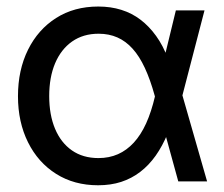

<svg xmlns="http://www.w3.org/2000/svg" viewBox="-20 -547 674 579"><path d="M275.9 11.7Q203.6 11.7 149.2 -22.7Q94.7 -57.1 64.5 -117.9Q34.2 -178.7 34.2 -256.8Q34.2 -335.9 64.5 -397Q94.7 -458 149.2 -492.7Q203.6 -527.3 276.4 -527.3Q314 -527.3 345.9 -517.3Q377.9 -507.3 403.8 -487.5Q429.7 -467.8 450.7 -438.7Q471.7 -409.7 486.3 -370.6H515.6L529.3 -262.2L604.5 0H517.6L446.3 -259.3Q433.1 -307.1 416.7 -342.3Q400.4 -377.4 379.9 -400.1Q359.4 -422.9 334 -434.1Q308.6 -445.3 277.3 -445.3Q231 -445.3 197.5 -421.9Q164.1 -398.4 146.2 -356.2Q128.4 -314 128.4 -257.3Q128.4 -200.7 146 -158.7Q163.6 -116.7 196.8 -93.5Q230 -70.3 276.9 -70.3Q309.1 -70.3 335.7 -82Q362.3 -93.8 383.5 -116.9Q404.8 -140.1 420.7 -175Q436.5 -210 447.3 -256.3L510.3 -515.6H596.7L529.3 -256.3L515.1 -145H485.8Q470.2 -106.9 449.5 -77.6Q428.7 -48.3 402.8 -28.6Q377 -8.8 345.5 1.5Q314 11.7 275.9 11.7Z"/></svg>

Font: Inter Cardless Display
Style: Regular
Weight: 400
Designer: Rasmus Andersson
Foundry: rsms
Version: Version 4.001;git-9221beed3